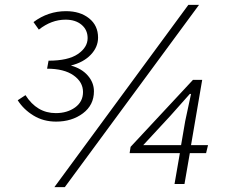

<svg xmlns="http://www.w3.org/2000/svg" viewBox="-20 -758 1035 791"><path d="M53 -345 85 -366Q132 -292 210 -292Q257 -292 289.5 -315.5Q322 -339 322 -379Q322 -420 283 -447.5Q244 -475 174 -475L180 -508Q261 -508 301 -535.5Q341 -563 341 -601Q341 -635 316 -656Q291 -677 250 -677Q192 -677 140 -636L118 -667Q178 -712 252 -712Q310 -712 347 -682.5Q384 -653 384 -603Q384 -564 354 -532.5Q324 -501 272 -488Q316 -476 341.5 -447Q367 -418 367 -382Q367 -325 321.5 -291Q276 -257 211 -257Q159 -257 118 -282Q77 -307 53 -345ZM756 -738H800L247 13H204ZM721 -127H514L518 -153L775 -429H813L767 -160H837L829 -127H762L740 0H699ZM726 -160 743 -259 767 -371H762L682 -281L570 -160Z"/></svg>

Font: Nebula Sans Light
Style: Regular
Weight: 300
Italic angle: -9°
Designer: Paul D. Hunt for Adobe (as Source Sans)
Foundry: Nebula Entertainment & Broadcasting LLC
Version: Version 1.010